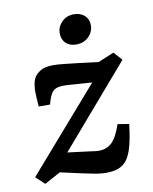

<svg xmlns="http://www.w3.org/2000/svg" viewBox="-73 -654 574 718"><g transform="rotate(-10 214.5 -295.0)"><path d="M41 8 8 -23 307 -366 308 -333 193 -341Q166 -343 150.5 -339.5Q135 -336 126.5 -323Q118 -310 110 -281H67Q66 -298 65 -312Q64 -326 64 -336Q64 -363 70 -380.5Q76 -398 92 -409Q104 -418 117.5 -421Q131 -424 147 -424Q164 -424 190 -421Q216 -418 244 -415L317 -406L377 -431L406 -399L113 -59V-97L232 -82Q238 -81 245.5 -80Q253 -79 260 -79Q289 -79 309 -97Q329 -115 346 -165L389 -158Q382 -95 369.5 -59Q357 -23 334.5 -8Q312 7 275 7Q251 7 226.5 2Q202 -3 178 -8L102 -25ZM246 -485Q222 -485 207 -499Q192 -513 192 -537Q192 -561 210 -579.5Q228 -598 256 -598Q281 -598 296.5 -584Q312 -570 312 -547Q312 -522 293.5 -503.5Q275 -485 246 -485Z"/></g></svg>

Font: Rasa Medium
Style: Italic
Weight: 500
Italic angle: -7.10001°
Designer: Anna Giedrys (Yrsa+Rasa design), David Brezina (Yrsa art-direction, Rasa art-direction, design)
Foundry: Rosetta Type Foundry
Version: Version 2.004